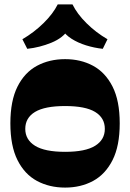

<svg xmlns="http://www.w3.org/2000/svg" viewBox="-20 -836 590 870"><path d="M275 14Q203.8 14 147.6 -16.1Q91.5 -46.3 59.3 -110.5Q27 -174.8 27 -277Q27 -379.5 59.3 -443.6Q91.5 -507.7 147.6 -537.9Q203.8 -568 275 -568Q346 -568 401.8 -537.9Q457.5 -507.7 490 -443.6Q522.5 -379.5 522.5 -277Q522.5 -174.8 490 -110.5Q457.5 -46.3 401.8 -16.1Q346 14 275 14ZM275 -148Q367 -148 411 -175.4Q455 -202.7 455 -252Q455 -302 411 -328.8Q367 -355.5 275 -355.5Q183 -355.5 138.7 -328.8Q94.5 -302 94.5 -252Q94.5 -203 138.7 -175.5Q183 -148 275 -148ZM103.5 -614.8 81.5 -658.2Q134.5 -689.2 177.4 -731.4Q220.3 -773.5 241.5 -816H308.5Q329.5 -773 371.9 -731Q414.2 -689 467 -658.2L445.7 -614.8Q407 -619 370 -630.5Q333 -642 304.3 -660.3Q275.5 -678.5 260.8 -703.5H290.8Q266.5 -664.5 213.1 -642.6Q159.8 -620.8 103.5 -614.8Z"/></svg>

Font: Savate ExtraLight
Style: Regular
Weight: 200
Designer: Max Esnée
Foundry: Plomb Type
Version: Version 2.000